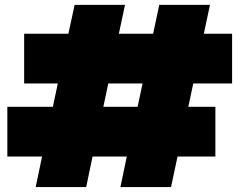

<svg xmlns="http://www.w3.org/2000/svg" viewBox="-20 -760 973 780"><path d="M9.8 -124V-326.2H194.8L214.8 -420.9H78.1V-623H257.8L283.2 -740.2H487.8L462.9 -623H602.1L627 -740.2H833L808.1 -623H922.9V-420.9H765.1L745.1 -326.2H855V-124H701.2L674.8 0H469.2L495.1 -124H356L330.1 0H125L150.9 -124ZM399.9 -326.2H539.1L559.1 -420.9H419.9Z"/></svg>

Font: Poppins Black
Style: Regular
Weight: 900
Designer: Ninad Kale (Devanagari), Jonny Pinhorn (Latin)
Foundry: Indian Type Foundry
Version: 4.004